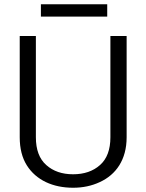

<svg xmlns="http://www.w3.org/2000/svg" viewBox="-20 -882 693 912"><path d="M504.4 -230C504.4 -170.9 487.8 -127 455.1 -98.1C422.4 -68.8 379.4 -54.2 327.1 -54.2C274.9 -54.2 232.4 -68.8 199.7 -98.1C167 -127 150.4 -170.9 150.4 -230V-710.9H73.7V-230C73.7 -176.8 85 -132.3 107.4 -96.7C151.9 -25.9 231.9 9.8 327.1 9.8C373.5 9.8 415.5 1 454.1 -17.1C530.8 -52.2 581.5 -123 581.5 -230V-710.9H504.4ZM174.3 -861.8V-803.2H489.3V-861.8Z"/></svg>

Font: Vazirmatn Light
Style: Regular
Weight: 300
Designer: Saber Rastikerdar
Foundry: Saber Rastikerdar
Version: Version 33.003